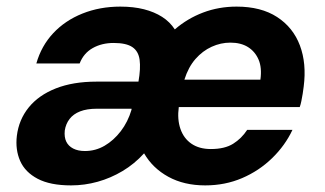

<svg xmlns="http://www.w3.org/2000/svg" viewBox="-20 -549 982 581"><path d="M195 12Q132 12 94 -8Q56 -28 41 -62Q26 -96 31 -138Q37 -187 67 -224Q97 -261 149 -281.5Q201 -302 272 -302H399Q406 -342 402.5 -368Q399 -394 380.5 -406.5Q362 -419 324 -419Q288 -419 260.5 -403.5Q233 -388 221 -357H90Q105 -410 141 -448.5Q177 -487 229.5 -508Q282 -529 344 -529Q384 -529 415.5 -521Q447 -513 470.5 -498Q494 -483 509 -460Q547 -493 594.5 -511Q642 -529 696 -529Q770 -529 818.5 -497.5Q867 -466 887.5 -411.5Q908 -357 899 -287Q898 -277 896 -265.5Q894 -254 892 -243.5Q890 -233 887 -225H521Q516 -188 526 -159Q536 -130 559.5 -114Q583 -98 618 -98Q660 -98 685.5 -114Q711 -130 728 -156H865Q843 -109 803.5 -70.5Q764 -32 712.5 -10Q661 12 601 12Q537 12 489.5 -14Q442 -40 416 -85Q387 -53 351 -31.5Q315 -10 275.5 1Q236 12 195 12ZM237 -92Q269 -92 296.5 -108Q324 -124 345.5 -152Q367 -180 378 -217V-220H273Q243 -220 222.5 -212Q202 -204 190.5 -189Q179 -174 176 -154Q174 -134 180.5 -120.5Q187 -107 201.5 -99.5Q216 -92 237 -92ZM538 -308H768Q773 -344 762.5 -368.5Q752 -393 730.5 -406.5Q709 -420 677 -420Q648 -420 620.5 -407.5Q593 -395 571.5 -370.5Q550 -346 538 -308Z"/></svg>

Font: DM Sans 11pt
Style: Bold Italic
Weight: 700
Italic angle: -10°
Version: Version 4.004;gftools[0.9.30]